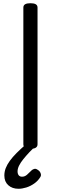

<svg xmlns="http://www.w3.org/2000/svg" viewBox="-20 -910 378 1192"><path d="M169 14Q147 14 136 7Q125 0 125 -14V-863Q125 -877 136 -883.5Q147 -890 169 -890Q191 -890 202 -883.5Q213 -877 213 -863V-14Q213 0 202 7Q191 14 169 14ZM95 262Q56 262 31.5 240Q7 218 7 180Q7 156 15.5 134Q24 112 41 88.5Q58 65 83 40Q108 15 141 -14H203V-6Q182 14 161.5 36Q141 58 124.5 78.5Q108 99 98.5 118Q89 137 89 154Q89 169 96 178Q103 187 117 187Q134 187 147.5 175Q161 163 178 146Q184 141 193.5 138.5Q203 136 215 145Q227 152 232 165Q237 178 231 188Q217 212 193 229Q169 246 143 254Q117 262 95 262Z"/></svg>

Font: Playwrite AT
Style: Regular
Weight: 400
Designer: Veronika Burian, José Scaglione
Foundry: TypeTogether
Version: Version 1.002